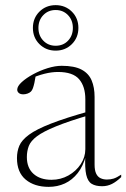

<svg xmlns="http://www.w3.org/2000/svg" viewBox="-20 -717 492 747"><path d="M330.5 -285V-270Q247 -245.5 197.5 -225.2Q148 -205 123.8 -186.8Q99.5 -168.5 92 -148.8Q84.5 -129 84.5 -106Q84.5 -64 110.2 -40.8Q136 -17.5 180.5 -17.5Q216 -17.5 246 -34.2Q276 -51 294 -78.2Q312 -105.5 312 -136.5V-331Q312 -380.5 287.8 -408.8Q263.5 -437 205.5 -437Q181 -437 153 -430Q125 -423 88.5 -407L119 -423Q116.5 -407 113.8 -394.5Q111 -382 108 -373.8Q105 -365.5 100.5 -361Q95.5 -356 87.2 -353Q79 -350 70.5 -350Q59.5 -350 53.2 -355.2Q47 -360.5 47 -368Q47 -381.5 64.5 -397.5Q82 -413.5 108.8 -428Q135.5 -442.5 165.2 -451.8Q195 -461 220 -461Q269.5 -461 297.2 -446.2Q325 -431.5 336.5 -404.2Q348 -377 348 -340V-76.5Q348 -54.5 354 -41.8Q360 -29 371 -23.8Q382 -18.5 396 -18.5Q410 -18.5 422 -22.2Q434 -26 451.5 -37.5V-28Q433.5 -10.5 415.8 -1.5Q398 7.5 377.5 7.5Q352 7.5 336.8 -1.8Q321.5 -11 315.5 -37Q309.5 -63 312 -113L315 -114Q304 -71 282.5 -43.8Q261 -16.5 232.2 -3.2Q203.5 10 169.5 10Q114 10 80 -18.2Q46 -46.5 46 -102Q46 -128 55.2 -150Q64.5 -172 93 -193Q121.5 -214 178.5 -236.2Q235.5 -258.5 330.5 -285ZM196.5 -697Q234 -697 259.5 -671.8Q285 -646.5 285 -608.5Q285 -570.5 259.5 -545.2Q234 -520 196.5 -520Q159 -520 133.5 -545.2Q108 -570.5 108 -608.5Q108 -646.5 133.5 -671.8Q159 -697 196.5 -697ZM196.5 -539Q226 -539 244.8 -558.8Q263.5 -578.5 263.5 -608.5Q263.5 -638.5 244.5 -658.2Q225.5 -678 196.5 -678Q167.5 -678 148.5 -658.2Q129.5 -638.5 129.5 -608.5Q129.5 -578.5 148.5 -558.8Q167.5 -539 196.5 -539Z"/></svg>

Font: Newsreader 36pt ExtraLight
Style: Regular
Weight: 250
Designer: Hugues Gentile
Foundry: Production Type
Version: Version 1.003